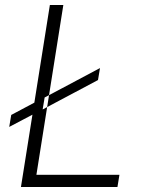

<svg xmlns="http://www.w3.org/2000/svg" viewBox="-20 -750 575 770"><path d="M373 -429 381 -477 159 -359 151 -311ZM17 -241 25 -289 134 -347 127 -299ZM64 0 180 -730H234L126 -49H459L451 0Z"/></svg>

Font: Sora ExtraLight
Style: Italic
Weight: 200
Designer: Jonathan Barnbrook, Juli√°n Moncada
Version: Version 1.000